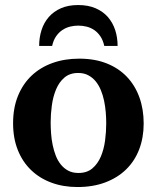

<svg xmlns="http://www.w3.org/2000/svg" viewBox="-20 -734 624 766"><path d="M403.8 -242.2Q403.8 -263.2 401.9 -286.4Q399.9 -309.6 395.3 -332Q390.6 -354.5 382.3 -374.5Q374 -394.5 361.6 -409.7Q349.1 -424.8 332 -433.8Q314.9 -442.9 292 -442.9Q258.3 -442.9 236.8 -424.3Q215.3 -405.8 203.4 -376.7Q191.4 -347.7 186.8 -313Q182.1 -278.3 182.1 -246.1Q182.1 -224.6 183.8 -201.2Q185.5 -177.7 190.2 -155.3Q194.8 -132.8 202.6 -112.8Q210.4 -92.8 222.9 -77.4Q235.4 -62 252.4 -53Q269.5 -43.9 293 -43.9Q327.1 -43.9 348.6 -62.3Q370.1 -80.6 382.3 -109.4Q394.5 -138.2 399.2 -173.3Q403.8 -208.5 403.8 -242.2ZM553.2 -241.2Q553.2 -185.1 535.4 -138.4Q517.6 -91.8 483.4 -58.3Q449.2 -24.9 400.1 -6.3Q351.1 12.2 289.1 12.2Q231.9 12.2 184.8 -5.4Q137.7 -22.9 103.8 -55.7Q69.8 -88.4 51 -135.5Q32.2 -182.6 32.2 -242.2Q32.2 -303.7 51.8 -351.6Q71.3 -399.4 106.2 -432.4Q141.1 -465.3 189.5 -482.7Q237.8 -500 295.9 -500Q357.9 -500 405.8 -481Q453.6 -461.9 486.3 -427.5Q519 -393.1 536.1 -345.7Q553.2 -298.3 553.2 -241.2ZM396 -550.8Q391.1 -573.2 380.6 -588.9Q370.1 -604.5 356.2 -614Q342.3 -623.5 325.7 -627.7Q309.1 -631.8 292 -631.8Q275.4 -631.8 259 -627.7Q242.7 -623.5 228.5 -614Q214.4 -604.5 203.6 -588.9Q192.9 -573.2 188 -550.8H136.2Q136.2 -584.5 145.8 -614.3Q155.3 -644 174.8 -666.3Q194.3 -688.5 223.4 -701.2Q252.4 -713.9 292 -713.9Q331.5 -713.9 361.1 -701.2Q390.6 -688.5 410.2 -666.3Q429.7 -644 439.5 -614.3Q449.2 -584.5 449.2 -550.8Z"/></svg>

Font: Charis SIL Eur
Style: Bold
Weight: 700
Foundry: SIL International
Version: Version 5.000